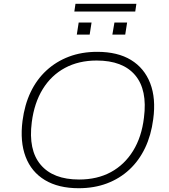

<svg xmlns="http://www.w3.org/2000/svg" viewBox="-20 -987 894 1015"><path d="M396 8Q289 8 217.5 -35Q146 -78 115.5 -158Q85 -238 99 -348Q110 -433 142 -500Q174 -567 225.5 -614.5Q277 -662 344.5 -687.5Q412 -713 494 -713Q602 -713 672.5 -670Q743 -627 774 -547Q805 -467 790 -357Q779 -272 747 -205Q715 -138 664 -90.5Q613 -43 545.5 -17.5Q478 8 396 8ZM398 -38Q494 -38 566 -77Q638 -116 683.5 -189.5Q729 -263 741 -365Q760 -512 694.5 -589.5Q629 -667 491 -667Q396 -667 323.5 -628Q251 -589 206 -516Q161 -443 148 -341Q129 -194 195 -116Q261 -38 398 -38ZM373 -926 379 -967H701L695 -926ZM386 -804 396 -868H464L454 -804ZM574 -804 585 -868H652L642 -804Z"/></svg>

Font: Nunito Sans 10pt SemiExpanded ExtraLight
Style: Italic
Weight: 250
Width: 6
Italic angle: -9°
Designer: Vernon Adams
Foundry: Vernon Adams
Version: Version 3.101;gftools[0.9.27]